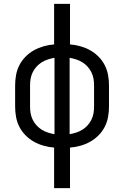

<svg xmlns="http://www.w3.org/2000/svg" viewBox="-20 -755 640 990"><path d="M259 215V6Q232 4 205.5 -3.5Q179 -11 155.5 -24Q132 -37 112.5 -56.5Q93 -76 80.5 -100Q68 -124 63 -151Q58 -178 58 -205V-315Q58 -342 63 -369Q68 -396 80.5 -420Q93 -444 112.5 -463.5Q132 -483 155.5 -496Q179 -509 205.5 -516.5Q232 -524 259 -526V-735H341V-526Q368 -524 394.5 -516.5Q421 -509 444.5 -496Q468 -483 487.5 -463.5Q507 -444 519.5 -420Q532 -396 537 -369Q542 -342 542 -315V-205Q542 -178 537 -151Q532 -124 519.5 -100Q507 -76 487.5 -56.5Q468 -37 444.5 -24Q421 -11 394.5 -3.5Q368 4 341 6V215ZM261 -63V-457Q244 -454 227 -448.5Q210 -443 195.5 -434Q181 -425 169 -412Q157 -399 149 -383Q141 -367 138 -350Q135 -333 135 -315V-205Q135 -187 138 -170Q141 -153 149 -137Q157 -121 169 -108Q181 -95 195.5 -86Q210 -77 227 -71.5Q244 -66 261 -63ZM339 -63Q356 -66 373 -71.5Q390 -77 404.5 -86Q419 -95 431 -108Q443 -121 451 -137Q459 -153 462 -170Q465 -187 465 -205V-315Q465 -333 462 -350Q459 -367 451 -383Q443 -399 431 -412Q419 -425 404.5 -434Q390 -443 373 -448.5Q356 -454 339 -457Z"/></svg>

Font: Iosevka HT Extended
Style: Regular
Weight: 400
Width: 7
Monospace: yes
Designer: Belleve Invis
Foundry: Belleve Invis
Version: Version 32.3.0; ttfautohint (v1.8.4)